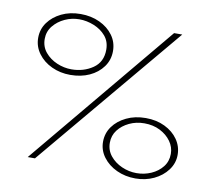

<svg xmlns="http://www.w3.org/2000/svg" viewBox="-73 -717 897 811"><g transform="rotate(10 375.0 -312.0)"><path d="M210 -373Q167 -373 130.5 -390Q94 -407 72 -437Q50 -467 50 -504Q50 -541 71 -570Q92 -599 128 -616.5Q164 -634 210 -634Q255 -634 291.5 -617Q328 -600 349.5 -570.5Q371 -541 371 -503Q371 -465 349.5 -435.5Q328 -406 292 -389.5Q256 -373 210 -373ZM94 0 612 -623H647L125 0ZM211 -397Q263 -397 302.5 -424Q342 -451 342 -504Q342 -539 322 -562.5Q302 -586 271 -598.5Q240 -611 208 -611Q176 -611 146.5 -597.5Q117 -584 97.5 -560Q78 -536 78 -504Q78 -471 98 -447Q118 -423 148.5 -410Q179 -397 211 -397ZM557 10Q513 10 476.5 -7Q440 -24 418 -53.5Q396 -83 396 -119Q396 -156 417 -185Q438 -214 474.5 -231.5Q511 -249 557 -249Q603 -249 639 -231.5Q675 -214 695.5 -184.5Q716 -155 716 -119Q716 -83 694 -53.5Q672 -24 636 -7Q600 10 557 10ZM558 -13Q591 -13 620.5 -26Q650 -39 668.5 -62.5Q687 -86 687 -118Q687 -147 669.5 -171.5Q652 -196 622.5 -211Q593 -226 555 -226Q520 -226 490.5 -212Q461 -198 443 -174.5Q425 -151 425 -120Q425 -88 444.5 -64Q464 -40 494.5 -26.5Q525 -13 558 -13Z"/></g></svg>

Font: Inconsolata ExtraExpanded ExtraLight
Style: Regular
Weight: 200
Width: 8
Monospace: yes
Designer: Raph Levien, Cyreal, Brenton Simpson
Foundry: Raph Levien, Cyreal, Google
Version: Version 3.100; ttfautohint (v1.8.4.7-5d5b)